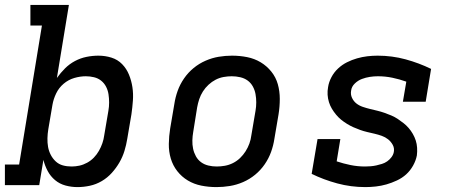

<svg xmlns="http://www.w3.org/2000/svg" viewBox="-28 -755 1848 783"><path d="M288 8Q263 8 239 1.5Q215 -5 196.5 -20.5Q178 -36 166.5 -57.5Q155 -79 149 -103L132 0H-8V-84H50L143 -651H96V-735H253L204 -437Q219 -458 237 -476Q255 -494 277.5 -506Q300 -518 324.5 -523Q349 -528 373 -528Q401 -528 426.5 -520Q452 -512 470 -493.5Q488 -475 498 -450.5Q508 -426 512 -399.5Q516 -373 514 -345Q512 -317 508 -289L491 -189Q487 -164 479.5 -139.5Q472 -115 459 -92.5Q446 -70 428 -50Q410 -30 387 -16.5Q364 -3 338.5 2.5Q313 8 288 8ZM264 -76Q280 -76 296 -79.5Q312 -83 327.5 -91.5Q343 -100 355 -112.5Q367 -125 375.5 -140Q384 -155 389.5 -171Q395 -187 397 -203L414 -303Q417 -320 417 -337Q417 -354 414.5 -370.5Q412 -387 404.5 -401.5Q397 -416 384.5 -426Q372 -436 355.5 -440Q339 -444 322 -444Q299 -444 275 -437Q251 -430 231.5 -413.5Q212 -397 201 -374Q190 -351 186 -328L169 -228Q166 -210 165.5 -191.5Q165 -173 168 -156Q171 -139 179 -123.5Q187 -108 199.5 -96.5Q212 -85 228.5 -80.5Q245 -76 264 -76Z M855 8Q823 8 793 2Q763 -4 738 -19Q713 -34 695 -57Q677 -80 668.5 -108.5Q660 -137 660.5 -168.5Q661 -200 666 -231L683 -331Q687 -358 696.5 -384.5Q706 -411 722.5 -435Q739 -459 761.5 -477.5Q784 -496 810.5 -507.5Q837 -519 864 -523.5Q891 -528 918 -528Q950 -528 980 -522Q1010 -516 1035 -501Q1060 -486 1078.5 -463Q1097 -440 1105 -411.5Q1113 -383 1113 -351.5Q1113 -320 1108 -289L1091 -189Q1087 -162 1077.5 -135.5Q1068 -109 1051.5 -85Q1035 -61 1012.5 -42.5Q990 -24 963.5 -12.5Q937 -1 909.5 3.5Q882 8 855 8ZM856 -76Q872 -76 889 -79Q906 -82 922 -90Q938 -98 951 -110.5Q964 -123 973.5 -138Q983 -153 989 -169.5Q995 -186 997 -203L1014 -303Q1017 -320 1017 -337.5Q1017 -355 1014 -371.5Q1011 -388 1003 -402.5Q995 -417 982 -426.5Q969 -436 952 -440Q935 -444 917 -444Q901 -444 884 -441Q867 -438 851.5 -430Q836 -422 822.5 -409.5Q809 -397 799.5 -382Q790 -367 784.5 -350.5Q779 -334 776 -317L760 -217Q757 -200 756.5 -182.5Q756 -165 759.5 -148.5Q763 -132 771 -117.5Q779 -103 792 -93.5Q805 -84 821.5 -80Q838 -76 856 -76Z M1462 8Q1403 8 1347.5 -7Q1292 -22 1243 -46L1267 -188H1360L1345 -97Q1372 -88 1401 -82Q1430 -76 1461 -76Q1472 -76 1484 -77Q1496 -78 1507 -80.5Q1518 -83 1529.5 -86.5Q1541 -90 1551 -97Q1561 -104 1568.5 -114Q1576 -124 1578 -135Q1581 -151 1573.5 -164.5Q1566 -178 1554.5 -187Q1543 -196 1529 -201Q1515 -206 1500 -209.5Q1485 -213 1470 -216.5Q1455 -220 1441 -225Q1427 -230 1413.5 -236Q1400 -242 1387 -250Q1374 -258 1363 -267Q1352 -276 1342.5 -287.5Q1333 -299 1325.5 -311.5Q1318 -324 1313.5 -338.5Q1309 -353 1308 -368.5Q1307 -384 1310 -400Q1313 -420 1323.5 -440Q1334 -460 1350.5 -475.5Q1367 -491 1387 -501Q1407 -511 1428 -517Q1449 -523 1470 -525.5Q1491 -528 1512 -528Q1571 -528 1626 -513Q1681 -498 1730 -474L1708 -340H1615L1629 -422Q1601 -432 1572 -438Q1543 -444 1513 -444Q1497 -444 1480.5 -441.5Q1464 -439 1448 -433Q1432 -427 1419 -414.5Q1406 -402 1404 -386Q1401 -370 1407.5 -356Q1414 -342 1425.5 -333Q1437 -324 1452 -319Q1467 -314 1481.5 -310.5Q1496 -307 1510.5 -303.5Q1525 -300 1539.5 -295Q1554 -290 1568 -284Q1582 -278 1594 -270Q1606 -262 1617.5 -253Q1629 -244 1638.5 -233Q1648 -222 1655.5 -209Q1663 -196 1667.5 -182Q1672 -168 1673 -152.5Q1674 -137 1672 -121Q1668 -100 1656.5 -79.5Q1645 -59 1628.5 -44Q1612 -29 1590.5 -19Q1569 -9 1548 -3Q1527 3 1505 5.5Q1483 8 1462 8Z"/></svg>

Font: Iosevka Etoile Medium
Style: Italic
Weight: 500
Italic angle: -9°
Designer: Belleve Invis
Foundry: Belleve Invis
Version: Version 22.1.2; ttfautohint (v1.8.4)